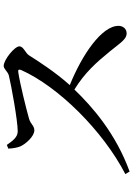

<svg xmlns="http://www.w3.org/2000/svg" viewBox="139 -872 722 1040"><g transform="rotate(-90 500.0 -352.0)"><path d="M215 -668C216 -641 221 -618 227 -603C239 -575 281 -527 314 -527C340 -527 346 -547 378 -556C431 -571 567 -605 629 -614C640 -616 646 -613 641 -599C551 -397 312 -156 77 -34L91 -11C297 -86 442 -213 535 -310C626 -254 682 -191 743 -116C790 -58 808 -27 839 -27C866 -27 880 -49 880 -71C880 -163 722 -269 559 -335C630 -414 688 -505 721 -557C734 -576 769 -586 769 -608C769 -634 696 -693 663 -693C646 -693 633 -671 611 -665C558 -652 367 -617 308 -617C274 -617 253 -651 235 -676Z"/></g></svg>

Font: Noto Serif TC Medium
Style: Regular
Weight: 500
Designer: Ryoko NISHIZUKA 西塚涼子 (kana & ideographs); Frank Grießhammer (Latin, Greek & Cyrillic); Wenlong ZHANG 张文龙 (bopomofo); San
Foundry: Adobe
Version: Version 2.001;hotconv 1.1.0;makeotfexe 2.6.0